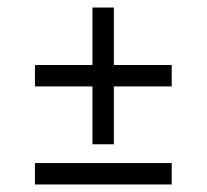

<svg xmlns="http://www.w3.org/2000/svg" viewBox="-20 -479 550 511"><path d="M226 -95V-249H73V-306H226V-459H283V-306H437V-249H283V-95ZM73 12V-45H437V12Z"/></svg>

Font: Mate
Style: Regular
Weight: 400
Designer: Eduardo Rodriguez Tunni
Foundry: Eduardo Rodriguez Tunni
Version: Version 1.003; ttfautohint (v1.8.4.7-5d5b);gftools[0.9.24]